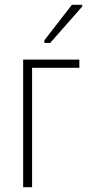

<svg xmlns="http://www.w3.org/2000/svg" viewBox="-20 -776 368 796"><path d="M164 -598H188L321 -749V-756H278L164 -609ZM76 0H113V-495H309V-529H76Z"/></svg>

Font: Noto Sans Condensed ExtraLight
Style: Regular
Weight: 200
Width: 3
Designer: Monotype Design Team
Foundry: Monotype Imaging Inc.
Version: Version 2.013